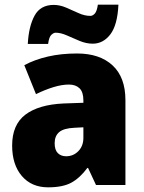

<svg xmlns="http://www.w3.org/2000/svg" viewBox="-20 -792 616 822"><path d="M310 -563Q407 -563 462 -512Q517 -461 517 -363V0H391L357 -73H354Q322 -30 285.5 -10Q249 10 186 10Q115 10 73.5 -38.5Q32 -87 32 -169Q32 -258 88.5 -301Q145 -344 252 -349L337 -352V-362Q337 -398 320.5 -414Q304 -430 275 -430Q245 -430 209 -419Q173 -408 134 -389L84 -513Q129 -537 185.5 -550Q242 -563 310 -563ZM299 -245Q253 -243 233.5 -226.5Q214 -210 214 -179Q214 -150 227.5 -136.5Q241 -123 263 -123Q294 -123 315.5 -145Q337 -167 337 -202V-247ZM99 -604Q103 -679 128 -725Q153 -771 210 -771Q236 -771 263 -759.5Q290 -748 316 -736Q342 -724 367 -724Q377 -724 386 -734Q395 -744 399 -772H487Q483 -685 452.5 -645Q422 -605 377 -605Q349 -605 320.5 -617Q292 -629 266 -640.5Q240 -652 218 -652Q210 -652 200 -643Q190 -634 186 -604Z"/></svg>

Font: Noto Sans Ethiopic SemiCondensed Black
Style: Regular
Weight: 900
Width: 4
Designer: Monotype Design Team
Foundry: Monotype Imaging Inc.
Version: Version 2.102; ttfautohint (v1.8.4.7-5d5b)